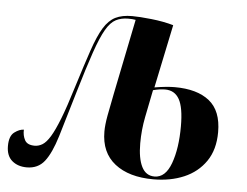

<svg xmlns="http://www.w3.org/2000/svg" viewBox="-68 -600 854 664"><g transform="rotate(5 358.5 -268.0)"><path d="M487 10Q402 10 353 -28.5Q304 -67 304 -140Q304 -163 310 -196Q316 -229 325 -273L378 -534Q372 -535 366.5 -535.5Q361 -536 352 -536Q328 -536 309.5 -526.5Q291 -517 275 -489.5Q259 -462 240.5 -408.5Q222 -355 196 -267Q168 -171 149.5 -110.5Q131 -50 108.5 -21.5Q86 7 47 7Q16 7 -4 -10Q-24 -27 -24 -61Q-24 -96 -6.5 -109Q11 -122 26 -122Q25 -102 33.5 -86Q42 -70 68 -70Q82 -70 95 -78Q108 -86 121.5 -108Q135 -130 151.5 -172Q168 -214 189 -283Q214 -363 231.5 -414.5Q249 -466 266.5 -494.5Q284 -523 307 -534.5Q330 -546 365 -546Q390 -546 432 -541.5Q474 -537 509 -527L463 -307Q506 -314 533 -314Q611 -314 653.5 -280Q696 -246 696 -172Q696 -111 668 -70.5Q640 -30 593 -10Q546 10 487 10ZM490 0Q528 0 547 -52Q566 -104 566 -181Q566 -246 550 -274.5Q534 -303 501 -303Q482 -303 459 -297Q449 -247 440 -202Q431 -157 431 -110Q431 -58 445.5 -29Q460 0 490 0Z"/></g></svg>

Font: Noto Serif Display ExtraCondensed
Style: Bold Italic
Weight: 700
Width: 2
Italic angle: -12°
Designer: Monotype Design Team
Foundry: Monotype Imaging Inc.
Version: Version 2.009